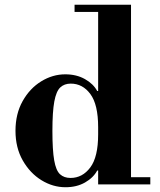

<svg xmlns="http://www.w3.org/2000/svg" viewBox="-20 -774 671 806"><path d="M255 12Q202 12 154 -17.5Q106 -47 75.5 -100.5Q45 -154 45 -225Q45 -296 75 -349.5Q105 -403 153 -432.5Q201 -462 254 -462Q301 -462 336.5 -442Q372 -422 388 -392H412L392 -240Q392 -335 359.5 -379Q327 -423 277 -423Q250 -423 233 -407Q216 -391 208 -348Q200 -305 200 -224Q200 -144 207.5 -101Q215 -58 232 -42.5Q249 -27 276 -27Q326 -27 359 -71Q392 -115 392 -210L412 -58H388Q372 -28 337 -8Q302 12 255 12ZM392 0V-30H611V0ZM392 -15V-738H530V-15ZM293 -724V-754H530V-724Z"/></svg>

Font: Libre Bodoni
Style: Bold
Weight: 700
Designer: Pablo Impallari, Rodrigo Fuenzalida
Foundry: Impallari Type
Version: Version 2.005;gftools[0.9.23]